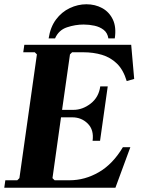

<svg xmlns="http://www.w3.org/2000/svg" viewBox="-23 -880 662 900"><path d="M553 -190H588L518 0H-3L2 -35H58L68 -45L150 -625L140 -635H86L91 -670H592L606 -510L571 -500Q555 -553 525 -582Q495 -611 455 -623Q415 -635 367 -635H315L305 -625L268 -365H321Q364 -365 402 -394.5Q440 -424 447 -475H482L446 -220H411Q418 -271 388.5 -300.5Q359 -330 316 -330H263L223 -45L233 -35H303Q375 -35 440.5 -73Q506 -111 553 -190ZM235 -700H205Q213 -753 239.5 -788.5Q266 -824 304 -842Q342 -860 382 -860Q423 -860 456 -842Q489 -824 506 -788.5Q523 -753 515 -700H485Q481 -726 463 -740Q445 -754 420 -759.5Q395 -765 369 -765Q330 -765 291 -752Q252 -739 235 -700Z"/></svg>

Font: Brygada 1918
Style: Italic
Weight: 400
Italic angle: -8°
Designer: Mateusz Machalski | Borys Kosmynka | Przemek Hoffer
Foundry: NIEPODLEGLA 2018
Version: Version 3.006